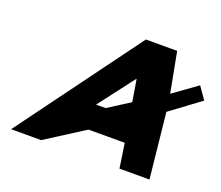

<svg xmlns="http://www.w3.org/2000/svg" viewBox="-132 -1020 1400 1215"><g transform="rotate(20 567.5 -412.5)"><path d="M710 -422.7 564.6 -330H500.2L683.3 -570H685.7ZM933.9 -439.1 1134.7 -588 1077.2 -670 917.2 -554.8 866 -825H655.5L48.2 0H250.2L509.1 -165H753.3L777.8 0H979.8Z"/></g></svg>

Font: Hussar
Style: BdSuprExtOblThree
Weight: 700
Foundry: Cannot Into Space Fonts
Version: Version 2.00